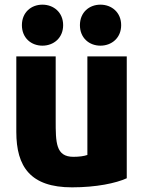

<svg xmlns="http://www.w3.org/2000/svg" viewBox="-20 -783 613 824"><path d="M524 -18C478 3 394 21 289 21C111 21 50 -67 50 -217V-541H219V-267C219 -172 219 -110 295 -110C320 -110 341 -113 355 -118V-541H524ZM251 -675C251 -620 210 -587 162 -587C114 -587 74 -620 74 -675C74 -730 114 -763 162 -763C210 -763 251 -730 251 -675ZM500 -675C500 -620 459 -587 411 -587C363 -587 323 -620 323 -675C323 -730 363 -763 411 -763C459 -763 500 -730 500 -675Z"/></svg>

Font: Repo ExtraBold
Style: Bold
Weight: 700
Designer: Stefan Peev
Foundry: Context Ltd
Version: Version 1.502